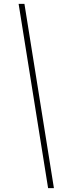

<svg xmlns="http://www.w3.org/2000/svg" viewBox="-20 -760 338 990"><path d="M106 -740 258 210H228L76 -740Z"/></svg>

Font: Georama Condensed ExtraLight
Style: Italic
Weight: 200
Width: 3
Italic angle: -9°
Designer: Jean-Baptiste Levee
Foundry: Production Type
Version: Version 1.000